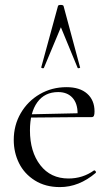

<svg xmlns="http://www.w3.org/2000/svg" viewBox="-20 -750 448 782"><path d="M36 -180Q36 -240 64.5 -289Q93 -338 142 -366.5Q191 -395 251 -395Q305 -395 335 -368.5Q365 -342 365 -296Q365 -284 362.5 -278.5Q360 -273 353 -273H295L296 -288Q296 -329 275 -352Q254 -375 217 -375Q162 -375 132 -333.5Q102 -292 102 -219Q102 -132 144 -77.5Q186 -23 259 -23Q317 -23 363 -56H364Q367 -56 369.5 -52.5Q372 -49 370 -46Q302 12 224 12Q165 12 122 -15Q79 -42 57.5 -85.5Q36 -129 36 -180ZM83 -284 311 -289V-273L84 -271ZM296 -474 228 -639 159 -474Q159 -472 155 -472Q152 -472 149.5 -473.5Q147 -475 148 -476L216 -725Q217 -730 227 -730Q238 -730 239 -725L306 -476Q308 -474 302.5 -472.5Q297 -471 296 -474Z"/></svg>

Font: Cormorant
Style: Regular
Weight: 400
Designer: Christian Thalmann (Catharsis Fonts)
Foundry: Catharsis Fonts
Version: Version 4.000